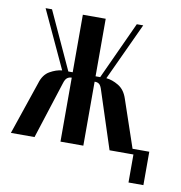

<svg xmlns="http://www.w3.org/2000/svg" viewBox="-79 -560 692 736"><g transform="rotate(10 266.5 -192.5)"><path d="M304 -221Q299 -238 292.5 -243.5Q286 -249 276 -249H274V0H185V-249H184Q175 -249 167.5 -243.5Q160 -238 155 -221L84 0H-8L62 -206Q72 -240 96.5 -254Q121 -268 144 -270L40 -494H65L168 -270H185V-494H274V-270H292L395 -494H420L316 -270Q339 -268 363.5 -253.5Q388 -239 399 -206L469 0H376ZM445 -21H527V109H469V0H445Z"/></g></svg>

Font: Moniqa Narrow Heading
Style: Bold
Weight: 700
Width: 4
Designer: Rajesh Rajput
Foundry: Rajesh Rajput
Version: Version 1.000